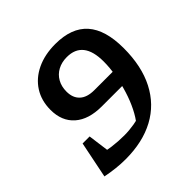

<svg xmlns="http://www.w3.org/2000/svg" viewBox="-165 -771 927 927"><g transform="rotate(-45 298.5 -307.0)"><path d="M337 -624Q448 -624 502.5 -562.5Q557 -501 557 -376Q557 -253 512.5 -166.5Q468 -80 384.5 -35Q301 10 184 10Q153 10 120.5 6.5Q88 3 53 -4L101 -97Q178 -76 261 -76Q295 -76 330 -82Q365 -88 400 -99L340 -73Q361 -98 380 -136Q399 -174 413 -219Q427 -264 435 -310.5Q443 -357 443 -399Q443 -540 332 -540Q297 -540 270 -525.5Q243 -511 228 -484.5Q213 -458 213 -423Q213 -380 238.5 -356.5Q264 -333 313 -333H499L484 -252H283Q194 -252 145 -295Q96 -338 96 -415Q96 -478 126 -525Q156 -572 210.5 -598Q265 -624 337 -624ZM139 -191 164 -4H53L91 -191Z"/></g></svg>

Font: Piazzolla Thin
Style: Bold Italic
Weight: 700
Italic angle: -11.3°
Version: Version 2.005